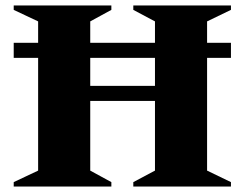

<svg xmlns="http://www.w3.org/2000/svg" viewBox="-20 -680 892 700"><path d="M30 0V-16L119 -58V-469H30V-524H119V-602L30 -644V-660H386V-644L309 -602V-524H545V-602L466 -644V-660H822V-644L735 -602V-524H822V-469H735V-58L822 -16V0H466V-16L545 -58V-312H309V-58L386 -16V0ZM309 -367H545V-469H309Z"/></svg>

Font: Spectral ExtraBold
Style: Regular
Weight: 800
Designer: Jean-Baptiste Levee
Foundry: Production Type
Version: Version 2.001